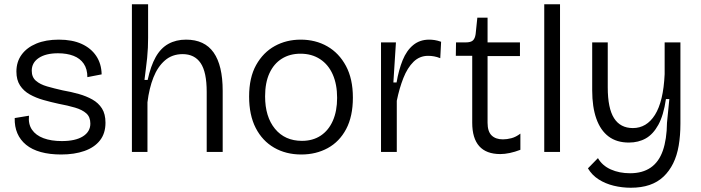

<svg xmlns="http://www.w3.org/2000/svg" viewBox="-20 -713 3291 901"><path d="M267 12Q213 12 171.5 0.5Q130 -11 102.5 -33.5Q75 -56 61.5 -87.5Q48 -119 49 -159L116 -170Q112 -131 130 -104.5Q148 -78 184 -64.5Q220 -51 270 -51Q334 -51 369 -73Q404 -95 404 -133Q404 -164 385 -181Q366 -198 332 -208Q298 -218 255 -226Q218 -234 183 -244Q148 -254 119.5 -270Q91 -286 74 -312Q57 -338 57 -377Q57 -423 81.5 -456.5Q106 -490 150.5 -508.5Q195 -527 256 -527Q319 -527 363 -507Q407 -487 431.5 -450.5Q456 -414 457 -364L390 -351Q390 -389 373 -414Q356 -439 325 -451Q294 -463 252 -463Q195 -463 162 -441Q129 -419 129 -381Q129 -351 148.5 -334Q168 -317 201 -307.5Q234 -298 274 -289Q314 -282 349.5 -272Q385 -262 413.5 -246Q442 -230 458.5 -204Q475 -178 475 -137Q475 -87 449 -54Q423 -21 376 -4.5Q329 12 267 12Z M599 0V-296V-693H675V-535Q675 -513 674 -489.5Q673 -466 670.5 -441Q668 -416 664.5 -390Q661 -364 658 -338H673Q687 -403 710.5 -445Q734 -487 770 -507Q806 -527 853 -527Q940 -527 982.5 -466.5Q1025 -406 1025 -287V0H950V-282Q950 -375 921.5 -417Q893 -459 837 -459Q788 -459 754 -429.5Q720 -400 700 -349.5Q680 -299 672 -233V0Z M1394 12Q1322 12 1266.5 -20Q1211 -52 1180 -112.5Q1149 -173 1149 -260Q1149 -349 1182 -408Q1215 -467 1269.5 -497Q1324 -527 1391 -527Q1461 -527 1516 -495.5Q1571 -464 1603.5 -403.5Q1636 -343 1636 -255Q1636 -167 1604.5 -107.5Q1573 -48 1518 -18Q1463 12 1394 12ZM1397 -52Q1448 -52 1485 -76.5Q1522 -101 1542 -146.5Q1562 -192 1562 -254Q1562 -317 1541.5 -363.5Q1521 -410 1482 -435.5Q1443 -461 1390 -461Q1340 -461 1302.5 -437.5Q1265 -414 1244.5 -369.5Q1224 -325 1224 -261Q1224 -165 1270.5 -108.5Q1317 -52 1397 -52Z M1768 0V-282V-514H1838L1826 -326H1841Q1851 -385 1869.5 -430.5Q1888 -476 1919 -501.5Q1950 -527 1994 -527Q2006 -527 2019.5 -525Q2033 -523 2050 -517L2046 -440Q2031 -446 2017 -448.5Q2003 -451 1989 -451Q1949 -451 1920.5 -423Q1892 -395 1873 -347Q1854 -299 1842 -240V0Z M2328 10Q2262 10 2229 -27Q2196 -64 2196 -137V-451H2119L2120 -514H2165Q2189 -514 2199 -523Q2209 -532 2212 -553L2220 -630H2268V-514H2420V-450H2268V-137Q2268 -96 2287 -77.5Q2306 -59 2340 -59Q2359 -59 2380 -64.5Q2401 -70 2422 -86V-10Q2396 0 2372 5Q2348 10 2328 10Z M2534 0V-693H2608V0Z M2940 168Q2899 168 2860 158.5Q2821 149 2789.5 129Q2758 109 2739 77L2786 29Q2806 64 2846 82Q2886 100 2937 100Q2995 100 3033.5 73.5Q3072 47 3090.5 -6Q3109 -59 3110 -137L3121 -248H3105Q3094 -172 3069.5 -127.5Q3045 -83 3010.5 -63.5Q2976 -44 2931 -44Q2874 -44 2836 -72.5Q2798 -101 2778.5 -156Q2759 -211 2759 -289V-514H2832V-303Q2832 -205 2861.5 -158.5Q2891 -112 2950 -112Q2982 -112 3008 -127.5Q3034 -143 3053.5 -174Q3073 -205 3084.5 -252.5Q3096 -300 3099 -365V-514H3173V-133Q3173 -77 3165 -30Q3157 17 3139 53.5Q3121 90 3093.5 116Q3066 142 3028 155Q2990 168 2940 168Z"/></svg>

Font: Bricolage Grotesque 24pt Light
Style: Regular
Weight: 300
Designer: Mathieu Triay
Foundry: Atelier Triay
Version: Version 1.001;gftools[0.9.33.dev8+g029e19f]